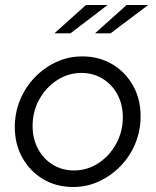

<svg xmlns="http://www.w3.org/2000/svg" viewBox="-20 -736 621 766"><path d="M272 10Q205 10 152.5 -21Q100 -52 69.5 -106.5Q39 -161 39 -229Q39 -286 60 -337Q81 -388 118.5 -427Q156 -466 204.5 -488.5Q253 -511 308 -511Q375 -511 427.5 -480Q480 -449 510.5 -395Q541 -341 541 -272Q541 -215 520 -164Q499 -113 461.5 -74Q424 -35 375.5 -12.5Q327 10 272 10ZM275 -56Q328 -56 372.5 -85Q417 -114 443.5 -162.5Q470 -211 470 -268Q470 -319 448.5 -359Q427 -399 389.5 -422Q352 -445 305 -445Q252 -445 207.5 -416Q163 -387 136.5 -339Q110 -291 110 -233Q110 -183 131.5 -142.5Q153 -102 190.5 -79Q228 -56 275 -56ZM323 -716H409L261 -603H197ZM485 -716H571L421 -603H359Z"/></svg>

Font: Red Hat Display VF
Style: Italic
Weight: 300
Italic angle: -12°
Designer: Pentagram, MCKL
Foundry: Pentagram, MCKL
Version: Version 1.010